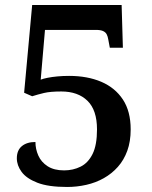

<svg xmlns="http://www.w3.org/2000/svg" viewBox="-20 -734 603 764"><path d="M247 10Q172 10 128.5 -7Q85 -24 66 -50Q47 -76 47 -104Q47 -136 67 -152.5Q87 -169 121 -169Q121 -141 132.5 -115Q144 -89 169.5 -72.5Q195 -56 235 -56Q271 -56 301 -71Q331 -86 348.5 -121.5Q366 -157 366 -219Q366 -296 328 -333Q290 -370 224 -370Q180 -370 155 -364Q130 -358 108 -351L76 -365L108 -714H464L469 -544H417L411 -576Q409 -589 404.5 -597.5Q400 -606 390 -610.5Q380 -615 362 -615H159L142 -417Q152 -421 169.5 -424.5Q187 -428 209 -430Q231 -432 255 -432Q328 -432 383 -408.5Q438 -385 469 -338Q500 -291 500 -219Q500 -171 486.5 -134Q473 -97 449 -70Q425 -43 393 -25Q361 -7 323.5 1.5Q286 10 247 10Z"/></svg>

Font: Noto Serif Hebrew SemiBold
Style: Regular
Weight: 600
Version: Version 2.003